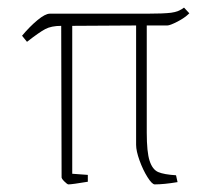

<svg xmlns="http://www.w3.org/2000/svg" viewBox="-20 -476 550 505"><path d="M443 -15 447 3Q411 9 387 9Q380 9 368 -10Q356 -29 347 -54Q338 -79 338 -95V-409L170 -408V-19L211 -16V2Q169 9 160 9Q157 9 149 1Q141 -7 142 -11L141 -408Q115 -408 99 -399.5Q83 -391 51 -366L38 -382Q58 -406 78.5 -423Q99 -440 111 -440H366Q410 -440 430 -442.5Q450 -445 464 -456L478 -441Q466 -429 446.5 -419Q427 -409 420 -409H366V-127Q366 -76 373.5 -53Q381 -30 396 -23.5Q411 -17 443 -15Z"/></svg>

Font: Grenze Thin
Style: Regular
Weight: 250
Designer: Renata Polastri
Foundry: Omnibus-Type
Version: Version 1.002; ttfautohint (v1.8)